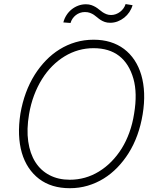

<svg xmlns="http://www.w3.org/2000/svg" viewBox="-20 -937 792 966"><path d="M82.7 -365.4Q101.9 -476.6 154.8 -561.1Q179.7 -600.5 211.1 -633Q242.5 -665.5 280 -688.7Q317.5 -712 360.4 -724.6Q403.4 -737.2 451.3 -737.2Q541.5 -737.2 604 -690.7Q634.9 -667.3 656.8 -634.2Q678.6 -601.2 690.9 -559.5Q703.1 -517.8 705.1 -468Q707 -418.3 697.8 -361.9Q679.3 -249.6 626.8 -166.2Q601.9 -126.8 570.5 -94.3Q539.1 -61.8 501.8 -38.7Q464.5 -15.6 421.5 -2.8Q378.6 9.9 331 9.9Q238.6 9.9 176.8 -36.9Q146 -60.4 123.9 -93.6Q101.9 -126.8 89.8 -168.3Q77.8 -209.9 75.8 -259.4Q73.9 -308.9 82.7 -365.4ZM331 -32.7Q410.2 -32.7 477.6 -73.9Q511.4 -94.5 540.3 -123.8Q569.2 -153.1 592.2 -189.8Q615.1 -226.6 631 -270.8Q647 -315 654.8 -365.4Q671.9 -468.4 651.3 -540.8Q629.6 -616.8 579.4 -655.7Q529.1 -694.6 450.6 -694.6Q372.9 -694.6 305.4 -653.8Q272 -633.5 243.1 -604.6Q214.1 -575.6 191.1 -538.5Q168 -501.4 151.3 -457Q134.6 -412.6 126.1 -361.9Q113.3 -286.2 122 -225.3Q130.7 -164.4 157.8 -121.6Q185 -78.8 229.2 -55.8Q273.4 -32.7 331 -32.7ZM412.3 -915.5Q427.9 -915.5 439.6 -911.4Q451.3 -907.3 461.1 -901.5Q470.9 -895.6 479.2 -888.5Q487.6 -881.4 496.4 -875.5Q505.3 -869.7 515.6 -865.6Q525.9 -861.5 539.1 -861.5Q551.5 -861.5 563 -865.8Q574.6 -870 584.3 -877.5Q594.1 -884.9 601.2 -894.9Q608.3 -904.8 611.9 -916.5L647 -910.9Q641.7 -892.4 630.9 -876.2Q620 -860.1 605.1 -848.2Q590.2 -836.3 572.3 -829.4Q554.3 -822.4 534.4 -822.4Q518.8 -822.4 507.3 -826.5Q495.7 -830.6 486.5 -836.5Q477.3 -842.3 469.3 -849.4Q461.3 -856.5 452.4 -862.4Q443.5 -868.3 432.7 -872.3Q421.9 -876.4 407 -876.4Q394.2 -876.4 382.6 -872.3Q371.1 -868.3 361.5 -860.8Q351.9 -853.3 345 -843.2Q338.1 -833.1 334.9 -821.4L298.7 -824.2Q303.6 -843.8 314.3 -860.4Q324.9 -877.1 340 -889.4Q355.1 -901.6 373.6 -908.6Q392 -915.5 412.3 -915.5Z"/></svg>

Font: Inter P Extra Light
Style: Italic
Weight: 200
Italic angle: 9.39999°
Designer: Rasmus Andersson
Foundry: rsms
Version: Version 3.018;git-588b23468